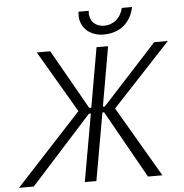

<svg xmlns="http://www.w3.org/2000/svg" viewBox="-100 -951 964 1008"><g transform="rotate(-5 382.0 -447.0)"><path d="M-41 0H37L359 -356H369L306 0H367L430 -356H439L639 0H715L498 -371L805 -700H733L445 -386H435L490 -700H429L374 -386H363L185 -700H114L305 -374ZM472 -763C560 -763 617 -814 633 -894H579C568 -843 529 -809 479 -809C431 -809 398 -844 405 -894H351C340 -815 397 -763 472 -763Z"/></g></svg>

Font: Fixel Text 20240404 Light
Style: Italic
Weight: 300
Width: 4
Italic angle: -10°
Designer: AlfaBravo + MacPaw
Foundry: Kyrylo Tkachov, Marchela Mozhyna, Serhii Makarenko, Maria Weinstein, Zakhar Kryvoshyya
Version: Version 1.211;Glyphs 3.2 (3225)